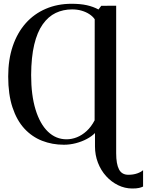

<svg xmlns="http://www.w3.org/2000/svg" viewBox="-20 -774 796 1042"><path d="M698 249Q657.5 249 620.8 231Q584 213 555.8 181.8Q527.5 150.5 511.5 109Q495.5 67.5 495.5 20.5V-52Q478.5 -34.5 451.5 -20Q424.5 -5.5 392 3Q359.5 11.5 326.5 11.5Q263.5 11.5 208.5 -10Q153.5 -31.5 112.2 -76.2Q71 -121 47.8 -191.2Q24.5 -261.5 24.5 -359Q24.5 -450.5 49.2 -523.5Q74 -596.5 119.5 -647.8Q165 -699 228.5 -726.2Q292 -753.5 369 -753.5Q415.5 -753.5 450.8 -745.8Q486 -738 514.5 -722.5L529.5 -742.5L610.5 -743V58Q610.5 116 625.8 145.2Q641 174.5 676.5 174.5Q703.5 174.5 724.8 167Q746 159.5 756.5 149.5V238.5Q747.5 243 734.2 246Q721 249 698 249ZM341 -18Q369.5 -18 397.2 -29Q425 -40 450 -62.8Q475 -85.5 493.5 -121L494 -669.5Q483.5 -685 465.2 -697Q447 -709 423.2 -716Q399.5 -723 371.5 -723Q323 -723 282.5 -703.8Q242 -684.5 212 -642.2Q182 -600 165.8 -532Q149.5 -464 149 -366.5Q149 -257.5 173 -179.2Q197 -101 240.2 -59.5Q283.5 -18 341 -18Z"/></svg>

Font: Merriweather 120pt Medium
Style: Regular
Weight: 500
Version: Version 2.100